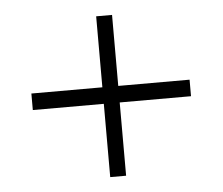

<svg xmlns="http://www.w3.org/2000/svg" viewBox="-42 -614 684 590"><g transform="rotate(-5 300.0 -319.0)"><path d="M56 -348H275V-567H324V-348H544V-297H324V-71H275V-297H56Z"/></g></svg>

Font: Post Grotesk Light
Style: Light
Weight: 300
Version: Version 1.0